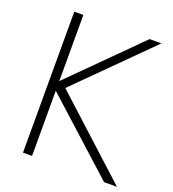

<svg xmlns="http://www.w3.org/2000/svg" viewBox="-136 -855 867 960"><g transform="rotate(20 297.5 -375.0)"><path d="M95 0V-750H143.2V-398.2L495.9 -750H558.6L183.2 -375.9L595 0H526.4L143.2 -346.8V0Z"/></g></svg>

Font: Spartan Light
Style: Regular
Weight: 300
Designer: Matt Bailey, Mirko Velimirovic
Foundry: Matt Bailey
Version: Version 1.005